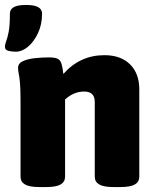

<svg xmlns="http://www.w3.org/2000/svg" viewBox="-40 -754 617 776"><path d="M24 -545Q8 -545 -6 -548.5Q-20 -552 -20 -565Q-20 -575 -15 -587.5Q-10 -600 -5 -625Q0 -650 0 -699Q0 -716 15.5 -725Q31 -734 66 -734Q130 -734 130 -699Q130 -655 113.5 -620Q97 -585 73 -565Q49 -545 24 -545ZM119 2Q79 2 61 -8.5Q43 -19 43 -40V-349Q43 -398 40.5 -422Q38 -446 35.5 -457.5Q33 -469 33 -480Q33 -498 53 -507Q73 -516 102 -519Q131 -522 158 -522Q182 -522 193 -516.5Q204 -511 208.5 -496.5Q213 -482 216 -455Q283 -531 382 -531Q448 -531 485.5 -494Q523 -457 523 -392V-40Q523 -19 505 -8.5Q487 2 447 2H419Q379 2 361 -8.5Q343 -19 343 -40V-342Q343 -384 300 -384Q258 -384 223 -352V-40Q223 -19 205 -8.5Q187 2 147 2Z"/></svg>

Font: Asap Black
Style: Regular
Weight: 900
Designer: Pablo Cosgaya
Foundry: Omnibus-Type
Version: Version 3.001; ttfautohint (v1.8.4.7-5d5b)